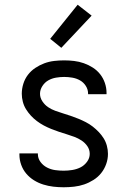

<svg xmlns="http://www.w3.org/2000/svg" viewBox="-20 -783 540 811"><path d="M249 8Q227 8 205.5 5.5Q184 3 163 -3.5Q142 -10 123.5 -21.5Q105 -33 91 -49.5Q77 -66 69.5 -87Q62 -108 62 -130V-135H140V-132Q140 -114 151 -99Q162 -84 178.5 -75.5Q195 -67 213 -64.5Q231 -62 249 -62Q267 -62 285.5 -65Q304 -68 320 -76Q336 -84 347.5 -99.5Q359 -115 359 -133Q359 -151 349 -165.5Q339 -180 324.5 -189.5Q310 -199 294 -205Q278 -211 261.5 -216Q245 -221 228.5 -226.5Q212 -232 196 -238.5Q180 -245 165 -253Q150 -261 136 -271.5Q122 -282 110.5 -294.5Q99 -307 90 -321.5Q81 -336 76.5 -353Q72 -370 72 -387Q72 -408 78.5 -429Q85 -450 98 -467Q111 -484 129 -496Q147 -508 167 -515.5Q187 -523 208.5 -525.5Q230 -528 251 -528Q272 -528 293 -525.5Q314 -523 334 -516Q354 -509 372 -497.5Q390 -486 403 -469.5Q416 -453 423 -432.5Q430 -412 430 -391V-385H352V-388Q352 -405 342.5 -420Q333 -435 318 -443.5Q303 -452 285.5 -455Q268 -458 251 -458Q234 -458 216.5 -455Q199 -452 184 -443.5Q169 -435 159 -419.5Q149 -404 149 -387Q149 -370 159 -355Q169 -340 183 -330.5Q197 -321 213.5 -315Q230 -309 246.5 -304Q263 -299 279 -293.5Q295 -288 311 -281.5Q327 -275 342.5 -267Q358 -259 371.5 -248.5Q385 -238 397 -225.5Q409 -213 418 -198.5Q427 -184 431.5 -167Q436 -150 436 -133Q436 -111 428.5 -90Q421 -69 407.5 -52Q394 -35 375 -23Q356 -11 335.5 -4Q315 3 293 5.5Q271 8 249 8ZM239 -581 192 -619 308 -763 367 -717Z"/></svg>

Font: Moesevka
Style: Regular
Weight: 400
Monospace: yes
Designer: Belleve Invis
Foundry: Belleve Invis
Version: Version 32.5.0; ttfautohint (v1.8.4)